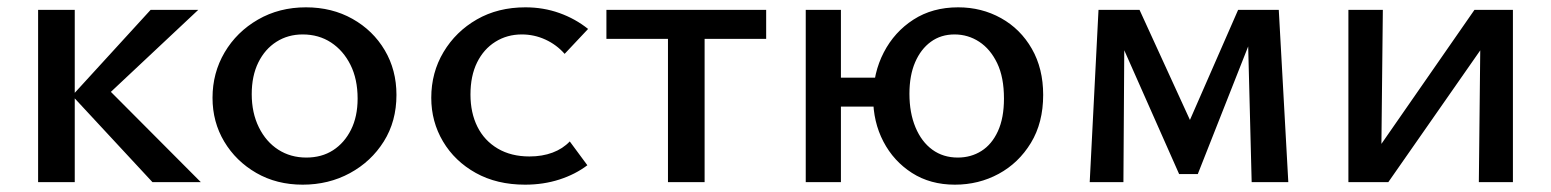

<svg xmlns="http://www.w3.org/2000/svg" viewBox="-20 -497 4233 524"><path d="M396 0 177 -236 391 -470H521L245 -211L253 -276L528 0ZM84 0V-470H184V0Z M806 7Q735 7 679.5 -25Q624 -57 592 -110.5Q560 -164 560 -230Q560 -298 593 -354Q626 -410 684 -443.5Q742 -477 815 -477Q886 -477 942 -445.5Q998 -414 1030 -360Q1062 -306 1062 -238Q1062 -166 1027.5 -111Q993 -56 935 -24.5Q877 7 806 7ZM816 -67Q858 -67 889 -87Q920 -107 938 -143Q956 -179 956 -228Q956 -281 936.5 -320Q917 -359 883.5 -381Q850 -403 806 -403Q766 -403 734.5 -383Q703 -363 685 -326.5Q667 -290 667 -240Q667 -189 686.5 -149.5Q706 -110 739.5 -88.5Q773 -67 816 -67Z M1413 7Q1336 7 1278.5 -25Q1221 -57 1189 -111Q1157 -165 1157 -230Q1157 -299 1190.5 -355Q1224 -411 1281.5 -444Q1339 -477 1414 -477Q1463 -477 1506.5 -461.5Q1550 -446 1585 -418L1521 -350Q1499 -375 1468.5 -389Q1438 -403 1404 -403Q1364 -403 1332 -383Q1300 -363 1282 -326.5Q1264 -290 1264 -239Q1264 -189 1283 -151Q1302 -113 1338.5 -91.5Q1375 -70 1425 -70Q1460 -70 1488 -80.5Q1516 -91 1535 -111L1583 -46Q1550 -21 1506.5 -7Q1463 7 1413 7Z M1803 0V-470H1903V0ZM1635 -391V-470H2071V-391Z M2179 0V-470H2275V0ZM2212 -206V-285H2418V-206ZM2586 7Q2519 7 2469 -25Q2419 -57 2391 -110.5Q2363 -164 2363 -230Q2363 -298 2392 -354Q2421 -410 2473 -443.5Q2525 -477 2595 -477Q2659 -477 2712 -447.5Q2765 -418 2796 -364Q2827 -310 2827 -238Q2827 -162 2793.5 -107Q2760 -52 2705.5 -22.5Q2651 7 2586 7ZM2594 -67Q2630 -67 2658.5 -85Q2687 -103 2703.5 -139Q2720 -175 2720 -228Q2720 -286 2701.5 -324.5Q2683 -363 2652.5 -383Q2622 -403 2585 -403Q2548 -403 2520.5 -383Q2493 -363 2477.5 -327Q2462 -291 2462 -241Q2462 -189 2478.5 -149.5Q2495 -110 2524.5 -88.5Q2554 -67 2594 -67Z M3396 0 3385 -429 3414 -440 3249 -22H3198L3011 -444L3035 -470H3090L3248 -125H3208L3359 -470H3470L3496 0ZM2954 0 2978 -470H3049L3046 0Z M3711 0V-48L4004 -470H4062V-420L3769 0ZM3660 0V-470H3754L3749 0ZM4016 0 4021 -470H4109V0Z"/></svg>

Font: Ysabeau SC SemiBold
Style: Regular
Weight: 600
Designer: Christian Thalmann (Catharsis Fonts)
Version: Version 2.001;gftools[0.9.30]; featfreeze: smcp